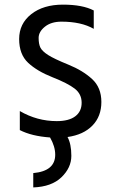

<svg xmlns="http://www.w3.org/2000/svg" viewBox="-20 -570 500 837"><path d="M388.7 -524.4V-444.3Q334 -475.6 248 -475.6Q203.1 -475.6 175.8 -453.6Q148.4 -431.6 148.4 -404.8Q148.4 -377.9 156.2 -362.3Q164.1 -346.7 189.9 -330.1Q215.8 -313.5 278.3 -288.1Q340.8 -262.7 381.3 -225.6Q421.9 -188.5 421.9 -125.5Q421.9 -62.5 382.8 -22.5Q343.8 17.6 274.4 27.3Q291 57.6 291 109.4Q291 161.1 248 202.6Q205.1 244.1 125 247.1V184.6Q220.7 175.8 220.7 104.5Q220.7 68.4 198.2 29.3Q117.2 23.4 66.4 -2.9V-85.9Q141.6 -42 227.5 -42Q280.3 -42 308.1 -63Q335.9 -84 335.9 -122.1Q335.9 -160.2 305.7 -183.6Q275.4 -207 208.5 -233.4Q141.6 -259.8 102.5 -296.4Q63.5 -333 63.5 -399.9Q63.5 -466.8 116.2 -508.3Q168.9 -549.8 254.4 -549.8Q339.8 -549.8 388.7 -524.4Z"/></svg>

Font: GenEi M Gothic v2 Regular
Style: Regular
Weight: 400
Version: Version 2.0